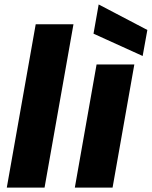

<svg xmlns="http://www.w3.org/2000/svg" viewBox="-20 -850 688 870"><path d="M10.8 0H181.9L312.9 -740H141.8Z M319.1 0H490.1L588.7 -557.9H417.6ZM403.7 -697.4 626.4 -596.3 647.7 -714.2 427.1 -829.8Z"/></svg>

Font: Poppins Devanagari Thin
Style: Italic
Weight: 100
Italic angle: -10°
Designer: Ninad Kale (Devanagari), Jonny Pinhorn (Latin)
Foundry: Indian Type Foundry
Version: 4.005